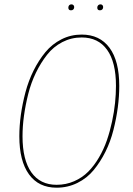

<svg xmlns="http://www.w3.org/2000/svg" viewBox="-20 -849 610 878"><path d="M304.7 -801.8Q292.5 -801.8 292.5 -814Q292.5 -820.3 296.1 -824.7Q299.8 -829.1 306.6 -829.1Q312.5 -829.1 315.9 -825.4Q319.3 -821.8 319.3 -816.4Q319.3 -810.1 315.4 -805.9Q311.5 -801.8 304.7 -801.8ZM437 -801.8Q424.8 -801.8 424.8 -814Q424.8 -820.3 428.7 -824.7Q432.6 -829.1 439.5 -829.1Q445.3 -829.1 448.5 -825.4Q451.7 -821.8 451.7 -816.4Q451.7 -810.1 447.8 -805.9Q443.8 -801.8 437 -801.8ZM353.5 -690.9Q436 -690.9 480.7 -630.6Q525.4 -570.3 525.4 -456.1Q525.4 -408.7 518.8 -358.4Q512.2 -308.1 498.8 -254.9Q485.4 -201.7 462.2 -155Q439 -108.4 408.4 -71.3Q377.9 -34.2 334 -12.5Q290 9.3 238.8 9.3Q156.7 9.3 112.5 -51.8Q68.4 -112.8 68.4 -226.1Q68.4 -273.4 75.4 -324Q82.5 -374.5 96.4 -427.2Q110.4 -480 133.8 -526.9Q157.2 -573.7 187.7 -610.6Q218.3 -647.5 261 -669.2Q303.7 -690.9 353.5 -690.9ZM353.5 -677.7Q306.2 -677.7 265.1 -656.5Q224.1 -635.3 195.3 -598.6Q166.5 -562 144.3 -516.4Q122.1 -470.7 109.1 -419.2Q96.2 -367.7 89.6 -319.1Q83 -270.5 83 -225.6Q83 -118.2 123.3 -61Q163.6 -3.9 238.8 -3.9Q281.7 -3.9 319.1 -20.3Q356.4 -36.6 383.5 -64Q410.6 -91.3 432.6 -128.9Q454.6 -166.5 468.8 -207.5Q482.9 -248.5 492.4 -293.2Q502 -337.9 506.1 -378.2Q510.3 -418.5 510.3 -456.5Q510.3 -564.9 469.7 -621.3Q429.2 -677.7 353.5 -677.7Z"/></svg>

Font: Fira Sans Compressed Hair
Style: Italic
Weight: 100
Width: 3
Italic angle: -8°
Designer: Carrois Corporate & Edenspiekermann AG
Foundry: Carrois Corporate GbR & Edenspiekermann AG
Version: Version 4.203;PS 004.203;hotconv 1.0.88;makeotf.lib2.5.64775